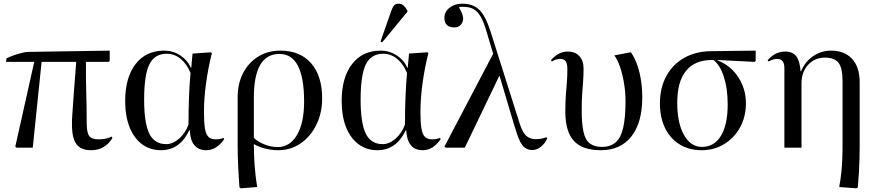

<svg xmlns="http://www.w3.org/2000/svg" viewBox="-20 -802 4753 1043"><path d="M475 14Q420 14 395.5 -18.5Q371 -51 371 -124Q371 -136 371 -146.5Q371 -157 372.5 -174.5Q374 -192 376 -225.5Q378 -259 382.5 -317Q387 -375 394 -466H206L158 0H70L63 -5L166 -466H13L15 -485Q33 -494 56 -502Q79 -510 100 -515Q121 -520 132 -520L576 -527V-471L570 -466H447Q446 -385 448.5 -300Q451 -215 451 -134Q451 -82 464.5 -63.5Q478 -45 515 -45Q559 -45 586 -60L591 -53Q551 14 475 14Z M854 14Q795 14 751 -19Q707 -52 683.5 -112Q660 -172 660 -253Q660 -381 716.5 -454Q773 -527 872 -527Q919 -527 958.5 -501.5Q998 -476 1017 -434H1019L1026 -511L1126 -518L1131 -513Q1111 -434 1099.5 -351Q1088 -268 1088 -194Q1088 -136 1093.5 -103.5Q1099 -71 1113 -58Q1127 -45 1152 -45Q1175 -45 1194 -53L1198 -46Q1156 14 1101 14Q1016 14 1011 -94H1008Q957 14 854 14ZM883 -19Q919 -19 953.5 -49.5Q988 -80 1004 -126Q1004 -208 1007 -281Q1010 -354 1015 -406Q994 -456 960.5 -483Q927 -510 886 -510Q820 -510 791.5 -452.5Q763 -395 763 -261Q763 -133 791 -76Q819 -19 883 -19Z M1288 221 1281 216Q1277 168 1274 106Q1271 44 1271 -17V-273Q1271 -348 1300.5 -405Q1330 -462 1382.5 -494.5Q1435 -527 1503 -527Q1610 -527 1670 -458.5Q1730 -390 1730 -267Q1730 -188 1698.5 -124Q1667 -60 1613 -23Q1559 14 1492 14Q1455 14 1418.5 4.5Q1382 -5 1360 -19H1359Q1359 104 1377 214ZM1488 -3Q1555 -3 1593.5 -69Q1632 -135 1632 -250Q1632 -509 1498 -509Q1359 -509 1359 -272V-53Q1382 -31 1418 -17Q1454 -3 1488 -3Z M2030 14Q1971 14 1927 -19Q1883 -52 1859.5 -112Q1836 -172 1836 -253Q1836 -381 1892.5 -454Q1949 -527 2048 -527Q2095 -527 2134.5 -501.5Q2174 -476 2193 -434H2195L2202 -511L2302 -518L2307 -513Q2287 -434 2275.5 -351Q2264 -268 2264 -194Q2264 -136 2269.5 -103.5Q2275 -71 2289 -58Q2303 -45 2328 -45Q2351 -45 2370 -53L2374 -46Q2332 14 2277 14Q2192 14 2187 -94H2184Q2133 14 2030 14ZM2059 -19Q2095 -19 2129.5 -49.5Q2164 -80 2180 -126Q2180 -208 2183 -281Q2186 -354 2191 -406Q2170 -456 2136.5 -483Q2103 -510 2062 -510Q1996 -510 1967.5 -452.5Q1939 -395 1939 -261Q1939 -133 1967 -76Q1995 -19 2059 -19ZM2056 -572 2047 -576 2104 -739Q2113 -765 2121.5 -773.5Q2130 -782 2146 -782Q2160 -782 2170.5 -773.5Q2181 -765 2193 -745V-738Z M2948 -57 2953 -50Q2940 -22 2918 -4.5Q2896 13 2873 13Q2849 13 2832.5 1.5Q2816 -10 2802.5 -39Q2789 -68 2774 -120L2694 -389H2692L2505 0H2401L2394 -5L2659 -510L2624 -627Q2609 -680 2592 -710Q2575 -740 2552.5 -752.5Q2530 -765 2496 -765Q2488 -765 2482.5 -764.5Q2477 -764 2473 -762Q2496 -724 2496 -702Q2496 -681 2482.5 -667Q2469 -653 2449 -653Q2394 -653 2394 -705Q2394 -738 2422 -760Q2450 -782 2491 -782Q2550 -782 2584 -748.5Q2618 -715 2645 -630L2804 -128Q2818 -84 2838 -65Q2858 -46 2890 -46Q2923 -46 2948 -57Z M3244 14Q3144 14 3097.5 -36.5Q3051 -87 3051 -196Q3051 -250 3054 -287Q3057 -324 3059.5 -356Q3062 -388 3062 -427Q3062 -456 3053 -469Q3044 -482 3023 -482Q3000 -482 2978 -468L2973 -475Q3013 -522 3064 -522Q3104 -522 3127 -497.5Q3150 -473 3150 -431Q3150 -390 3147.5 -358.5Q3145 -327 3142.5 -291.5Q3140 -256 3140 -203Q3140 -128 3150 -84.5Q3160 -41 3184.5 -22.5Q3209 -4 3250 -4Q3320 -4 3349 -61Q3378 -118 3378 -254Q3378 -301 3370 -349Q3362 -397 3348.5 -437.5Q3335 -478 3317 -501L3406 -518L3411 -513Q3439 -470 3454 -407.5Q3469 -345 3469 -273Q3469 -136 3410 -61Q3351 14 3244 14Z M3791 14Q3723 14 3672 -17.5Q3621 -49 3593 -106Q3565 -163 3565 -240Q3565 -325 3599.5 -388.5Q3634 -452 3696.5 -487.5Q3759 -523 3842 -524L4085 -527V-471L4079 -466L3878 -476V-474Q3948 -447 3990 -383.5Q4032 -320 4032 -241Q4032 -168 4000.5 -110.5Q3969 -53 3914.5 -19.5Q3860 14 3791 14ZM3793 -4Q3860 -4 3896.5 -64.5Q3933 -125 3933 -234Q3933 -320 3912.5 -384Q3892 -448 3856 -476H3847Q3754 -476 3706.5 -417Q3659 -358 3659 -243Q3659 -134 3695.5 -69Q3732 -4 3793 -4Z M4633 221 4539 214Q4547 168 4550.5 133.5Q4554 99 4555.5 62Q4557 25 4557 -26V-361Q4557 -432 4535.5 -460.5Q4514 -489 4461 -489Q4406 -489 4370 -450Q4334 -411 4334 -350V0H4241V-433Q4241 -482 4202 -482Q4181 -482 4155 -468L4150 -475Q4191 -522 4245 -522Q4286 -522 4305.5 -496.5Q4325 -471 4329 -415H4332Q4352 -466 4396.5 -496.5Q4441 -527 4494 -527Q4568 -527 4609 -482Q4650 -437 4650 -356V-7Q4650 30 4649 63.5Q4648 97 4646 133.5Q4644 170 4640 216Z"/></svg>

Font: Display Regular
Style: Regular
Weight: 400
Designer: Latin by Veronika Burian and Jose Scaglione. Greek by Irene Vlachou. Cyrillic by Vera Evstafieva.
Foundry: TypeTogether
Version: Version 3.002